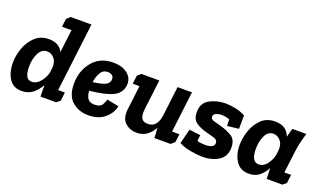

<svg xmlns="http://www.w3.org/2000/svg" viewBox="-70 -1115 2612 1552"><g transform="rotate(20 1235.5 -339.0)"><path d="M297 -661 328 -688H506L434 -98H492L483 -25L453 0H318L316 -99Q294 -55 254.5 -22.5Q215 10 158 10Q84 10 49 -46Q14 -102 14 -180Q14 -243 37 -307.5Q60 -372 107 -416Q154 -460 226 -460Q312 -460 346 -394L370 -590H288ZM246 -362Q198 -362 173 -312Q148 -262 148 -194Q148 -147 162 -117.5Q176 -88 209 -88Q249 -88 280.5 -125.5Q312 -163 323 -206L329 -259Q330 -308 304 -335Q278 -362 246 -362Z M749 -88Q800 -88 815 -116.5Q830 -145 835 -162L936 -142Q926 -83 872.5 -36.5Q819 10 730 10Q650 10 593 -38Q536 -86 536 -192Q536 -300 600 -380Q664 -460 780 -460Q852 -460 898 -426Q944 -392 944 -336Q944 -286 909 -250.5Q874 -215 783 -196Q731 -185 671 -179Q674 -136 691 -112Q708 -88 749 -88ZM718 -261Q778 -272 796 -290Q814 -308 814 -328Q814 -353 798 -363Q782 -373 763 -373Q721 -373 700.5 -336.5Q680 -300 674 -254Q686 -256 697 -257.5Q708 -259 718 -261Z M1477 -98 1468 -27 1437 0H1298L1293 -87Q1270 -44 1234 -17.5Q1198 9 1148 9Q1087 9 1046.5 -29Q1006 -67 1016 -147L1041 -353H983L992 -426L1022 -451H1176L1145 -197Q1138 -138 1153.5 -113.5Q1169 -89 1206 -89Q1251 -89 1273.5 -119Q1296 -149 1302 -196V-195L1333 -451H1457L1414 -98Z M1707 -88Q1739 -88 1759 -99Q1779 -110 1779 -131Q1779 -160 1743.5 -169.5Q1708 -179 1665 -191Q1621 -203 1584.5 -228.5Q1548 -254 1548 -315Q1548 -395 1610 -427.5Q1672 -460 1743 -460Q1780 -460 1828 -451Q1876 -442 1916 -419L1915 -304L1816 -293L1814 -349Q1777 -362 1743 -362Q1723 -362 1700 -353Q1677 -344 1677 -322Q1677 -301 1703 -293Q1729 -285 1772 -274Q1817 -262 1863 -236Q1909 -210 1909 -139Q1909 -62 1851 -26Q1793 10 1713 10Q1670 10 1611 -0.5Q1552 -11 1510 -34L1541 -160L1638 -149L1633 -97Q1650 -91 1673.5 -89.5Q1697 -88 1707 -88Z M2441 -451Q2428 -410 2418.5 -371Q2409 -332 2404 -291L2380 -98H2438L2429 -25L2399 0H2264L2260 -92Q2239 -50 2203 -20Q2167 10 2112 10Q2038 10 2001 -46Q1964 -102 1964 -183Q1964 -244 1986 -308Q2008 -372 2053.5 -416Q2099 -460 2172 -460Q2270 -460 2300 -376Q2305 -395 2309.5 -413.5Q2314 -432 2321 -451ZM2192 -362Q2144 -362 2121 -311.5Q2098 -261 2098 -198Q2098 -88 2162 -88Q2203 -88 2232 -127Q2261 -166 2270 -210L2274 -244Q2280 -300 2253.5 -331Q2227 -362 2192 -362Z"/></g></svg>

Font: Zilla Slab
Style: Bold Italic
Weight: 700
Italic angle: -6°
Designer: Typotheque.com
Foundry: Typotheque type foundry
Version: Version 1.1; 2017; ttfautohint (v1.6)